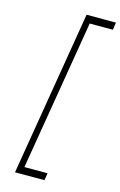

<svg xmlns="http://www.w3.org/2000/svg" viewBox="-137 -833 647 1031"><g transform="rotate(15 186.5 -317.5)"><path d="M57.9 141 210.2 -775.6H373.2L367.5 -734.4H238.6L99.4 100.9H228.3L221.6 141Z"/></g></svg>

Font: Inter UI Extra Light
Style: Italic
Weight: 200
Italic angle: -9.39999°
Designer: Rasmus Andersson
Foundry: rsms
Version: 3.2;8d6f07862